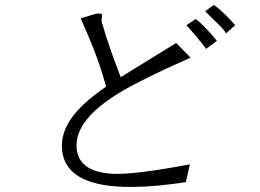

<svg xmlns="http://www.w3.org/2000/svg" viewBox="-20 -797 1040 768"><path d="M684.6 -625 742.2 -566.4Q521.5 -468.8 432.6 -410.2Q286.1 -313.5 286.1 -215.8Q286.1 -108.4 434.6 -101.6Q521.5 -98.6 739.3 -139.6L723.6 -68.4Q492.2 -33.2 369.1 -62.5Q227.5 -95.7 227.5 -214.8Q227.5 -278.3 278.3 -340.8Q321.3 -393.6 404.3 -450.2Q384.8 -523.4 354.5 -601.6Q336.9 -645.5 308.6 -710L302.7 -723.6L357.4 -740.2Q379.9 -745.1 385.7 -741.2Q389.6 -739.3 387.7 -728.5Q386.7 -722.7 386.7 -718.8Q385.7 -712.9 387.7 -707Q401.4 -657.2 424.8 -590.8Q443.4 -538.1 462.9 -488.3L562.5 -549.8Q605.5 -576.2 626 -588.9Q660.2 -609.4 684.6 -625ZM835 -777.3 800.8 -752 827.1 -725.6Q852.5 -701.2 863.3 -690.4Q880.9 -671.9 883.8 -663.1L920.9 -696.3Q904.3 -715.8 876 -743.2Q846.7 -770.5 835 -777.3ZM762.7 -720.7 725.6 -696.3Q747.1 -672.9 769.5 -645.5Q791 -620.1 804.7 -601.6L847.7 -633.8Q823.2 -664.1 798.8 -688.5Q777.3 -710.9 762.7 -720.7Z"/></svg>

Font: Dotum
Style: Regular
Weight: 400
Version: Version 2.21